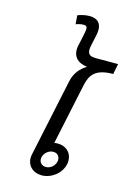

<svg xmlns="http://www.w3.org/2000/svg" viewBox="-125 -889 667 962"><g transform="rotate(15 208.5 -408.5)"><path d="M217.5 -120.8C237.5 -120.8 250.8 -107.5 250.8 -88.3C250.8 -85 250.8 -82.5 250 -79.2C245 -55.8 223.3 -37.5 200 -37.5C180 -37.5 165.8 -51.7 165.8 -70C165.8 -73.3 165.8 -75.8 166.7 -79.2C171.7 -102.5 194.2 -120.8 217.5 -120.8ZM155.8 -812.5 159.2 -766.7C166.7 -770 183.3 -775 198.3 -775C212.5 -775 217.5 -770 217.5 -757.5C217.5 -749.2 215 -739.2 212.5 -725L200 -666.7C198.3 -659.2 197.5 -651.7 197.5 -645C197.5 -608.3 220 -581.7 270 -575.8C237.5 -556.7 211.7 -526.7 202.5 -483.3L116.7 -79.2C115 -72.5 115 -66.7 115 -60.8C115 -20 146.7 8.3 190 8.3C240 8.3 289.2 -28.3 300 -79.2C301.7 -85.8 301.7 -91.7 301.7 -97.5C301.7 -139.2 270.8 -166.7 227.5 -166.7C221.7 -166.7 215 -165.8 210 -165L277.5 -483.3C289.2 -536.7 312.5 -575 405.8 -575L416.7 -629.2H300C270 -629.2 259.2 -640 259.2 -661.7C259.2 -667.5 260 -675 261.7 -683.3L274.2 -741.7C275.8 -750.8 277.5 -759.2 277.5 -768.3C277.5 -800 261.7 -825 216.7 -825C192.5 -825 166.7 -817.5 155.8 -812.5Z"/></g></svg>

Font: BoonHome
Style: Book Oblique
Weight: 400
Italic angle: -12°
Designer: Sungsit Sawaiwan
Foundry: Sungsit Sawaiwan
Version: Version 0.2